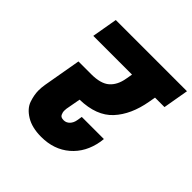

<svg xmlns="http://www.w3.org/2000/svg" viewBox="-195 -897 1062 1062"><g transform="rotate(45 336.5 -365.5)"><path d="M566 -551Q545 -431 480 -360.5Q415 -290 286 -287L270 -200Q269 -192 269 -184Q269 -170 275.5 -157Q282 -144 304 -144Q324 -144 338.5 -159Q353 -174 357 -198L362 -228H535Q534 -217 532 -204Q515 -106 448 -48.5Q381 9 281 9Q209 9 162.5 -19.5Q116 -48 102.5 -88Q89 -128 89 -162Q89 -185 93 -209L132 -432H232Q306 -432 341 -462.5Q376 -493 386 -551L393 -590H90L116 -740H673L647 -590H573Z"/></g></svg>

Font: Fz Poppins ExtBd
Style: Italic
Weight: 800
Italic angle: -10°
Designer: Ninad Kale (Devanagari), Jonny Pinhorn (Latin)
Foundry: Indian Type Foundry
Version: Vit hóa bi Vntype.Com & FontZin.Com